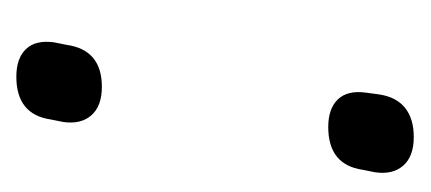

<svg xmlns="http://www.w3.org/2000/svg" viewBox="-162 -344 514 229"><g transform="rotate(90 94.5 -229.0)"><path d="M71 8Q49 8 38 -3.5Q27 -15 30 -37L33 -52Q36 -73 48.5 -83.5Q61 -94 83 -94Q106 -94 117 -81.5Q128 -69 125 -48L122 -33Q116 8 71 8ZM131 -364Q109 -364 98 -375.5Q87 -387 90 -409L92 -424Q95 -445 108 -455.5Q121 -466 143 -466Q166 -466 177 -453.5Q188 -441 185 -420L182 -405Q176 -364 131 -364Z"/></g></svg>

Font: Sofia Sans Condensed
Style: Italic
Weight: 400
Italic angle: -9°
Designer: Botio Nikoltchev, Ani Petrova
Foundry: lettersoup
Version: Version 4.101